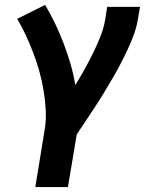

<svg xmlns="http://www.w3.org/2000/svg" viewBox="-20 -548 640 783"><path d="M124 215 162 -18Q169 -59 166.5 -100Q164 -141 157.5 -180Q151 -219 140.5 -257Q130 -295 116 -331.5Q102 -368 86 -403Q70 -438 50 -471L164 -528Q186 -491 205 -451.5Q224 -412 239.5 -371Q255 -330 267.5 -287.5Q280 -245 287 -201Q307 -233 325 -265.5Q343 -298 359.5 -331.5Q376 -365 389.5 -399Q403 -433 409 -468L417 -520H551L542 -468Q537 -437 525.5 -406Q514 -375 500 -345Q486 -315 470.5 -285.5Q455 -256 438 -227Q421 -198 403.5 -169Q386 -140 367.5 -112Q349 -84 330.5 -56Q312 -28 293 0L257 215Z"/></svg>

Font: Iosevka SS04 XBd Ex Obl
Style: Regular
Weight: 800
Width: 7
Italic angle: -9°
Monospace: yes
Designer: Belleve Invis
Foundry: Belleve Invis
Version: Version 19.0.0; ttfautohint (v1.8.4)